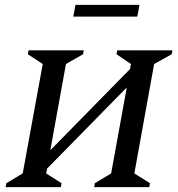

<svg xmlns="http://www.w3.org/2000/svg" viewBox="-20 -766 729 786"><path d="M3 0 6 -16 73 -56 155 -504 94 -544 97 -560H323L320 -544L250 -504L186 -151L512 -483L516 -504L457 -544L460 -560H686L683 -544L611 -504L530 -56L594 -16L591 0H366L368 -16L435 -56L499 -408L173 -76L169 -56L232 -16L229 0ZM280 -698 289 -746H551L542 -698Z"/></svg>

Font: Spectral SC Medium
Style: Italic
Weight: 500
Italic angle: -10°
Designer: Jean-Baptiste Levee
Foundry: Production Type
Version: Version 2.001